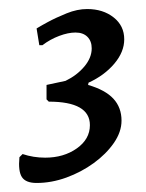

<svg xmlns="http://www.w3.org/2000/svg" viewBox="-20 -748 324 425"><path d="M30 -407Q42 -403 54.5 -401Q67 -399 80 -399Q121 -399 150 -419.5Q179 -440 179 -471Q179 -523 88 -523L83 -528V-560L125 -569Q150 -581 166.5 -600.5Q183 -620 183 -641Q183 -657 173.5 -666.5Q164 -676 147 -676Q131 -676 111 -668.5Q91 -661 74 -648H67L61 -685Q67 -689 85.5 -699Q104 -709 127.5 -718.5Q151 -728 173 -728Q208 -728 231.5 -709.5Q255 -691 255 -661Q255 -633 233 -607Q211 -581 176 -565L175 -560Q213 -549 231 -529.5Q249 -510 249 -481Q249 -456 232 -431.5Q215 -407 187.5 -387Q160 -367 127 -355Q94 -343 61 -343Q37 -343 28.5 -356Q20 -369 23 -400Z"/></svg>

Font: Alegreya
Style: Italic
Weight: 400
Italic angle: -7°
Designer: Juan Pablo del Peral
Foundry: Huerta Tipografica
Version: Version 2.009